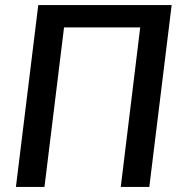

<svg xmlns="http://www.w3.org/2000/svg" viewBox="-20 -740 729 760"><path d="M571 0H458L535 -631.5H233.5L156 0H43L131.5 -720H659.5Z"/></svg>

Font: Lato Semibold
Style: Italic
Weight: 600
Italic angle: -7°
Designer: Lukasz Dziedzic
Foundry: tyPoland Lukasz Dziedzic
Version: Version 2.006; 2014-01-15